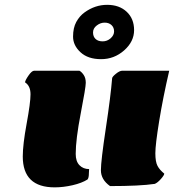

<svg xmlns="http://www.w3.org/2000/svg" viewBox="-20 -787 788 811"><path d="M76.2 -126Q76.2 -176.3 92.5 -264.6Q108.9 -353 108.9 -388.7Q108.9 -424.3 85.9 -439Q85.9 -446.8 100.1 -467.5Q114.3 -488.3 124.5 -488.3H315.4Q324.7 -483.4 333.5 -470.5Q342.3 -457.5 342.3 -437.5Q342.3 -417.5 321 -307.9Q299.8 -198.2 299.8 -136.7Q299.8 -105.5 315.7 -89.1Q331.5 -72.8 356.4 -72.8Q355.5 -66.4 355.5 -56.6Q355.5 -35.2 349.6 -28.8Q325.7 -13.7 286.4 -4.6Q247.1 4.4 210.9 4.4Q76.2 4.4 76.2 -126ZM444.8 -1Q406.2 -28.3 406.2 -67.9Q406.2 -107.4 427 -245.1Q447.8 -382.8 453.6 -456.1Q453.6 -462.4 469.5 -475.3Q485.4 -488.3 496.6 -488.3H694.8Q668.5 -375 652.3 -275.4Q636.2 -175.8 636.2 -139.6Q636.2 -103.5 645.3 -86.4Q654.3 -69.3 673.8 -53.7Q673.8 -46.9 659.7 -31Q645.5 -15.1 633.8 -10.3Q570.8 -1 444.8 -1ZM421.9 -691.4Q404.3 -691.4 388.7 -679.4Q373 -667.5 373 -649.9Q373 -632.3 383.8 -622.3Q394.5 -612.3 413.6 -612.3Q432.6 -612.3 447.3 -625.2Q461.9 -638.2 461.9 -654.5Q461.9 -670.9 450.9 -681.2Q439.9 -691.4 421.9 -691.4ZM336.9 -734.4Q381.3 -766.6 432.6 -766.6Q483.9 -766.6 515.1 -737.3Q546.4 -708 546.4 -659.7Q546.4 -611.3 504.4 -574.2Q462.4 -537.1 407 -537.1Q351.6 -537.1 320.1 -566.2Q288.6 -595.2 288.6 -632.3Q288.6 -669.4 302.2 -694.3Q315.9 -719.2 336.9 -734.4Z"/></svg>

Font: Emblema One
Style: Regular
Weight: 400
Designer: Riccardo De Franceschi
Foundry: Riccardo De Franceschi
Version: Version 1.003